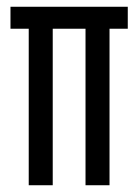

<svg xmlns="http://www.w3.org/2000/svg" viewBox="-20 -548 409 568"><path d="M65 0V-463H11V-528H358V-463H304V0H233V-463H136V0Z"/></svg>

Font: Bricolage Grotesque 96pt Condensed Light
Style: Regular
Weight: 300
Width: 3
Designer: Mathieu Triay
Foundry: Atelier Triay
Version: Version 1.001; ttfautohint (v1.8.4.7-5d5b);gftools[0.9.33.de